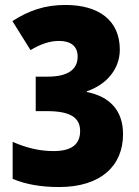

<svg xmlns="http://www.w3.org/2000/svg" viewBox="-20 -744 559 774"><path d="M463 -544C463 -662 378 -724 244 -724C161 -724 97 -702 30 -659L103 -542C143 -566 180 -579 218 -579C265 -579 293 -558 293 -516C293 -464 254 -435 172 -435H124V-296H170C263 -296 303 -270 303 -216C303 -160 266 -135 196 -135C138 -135 87 -148 31 -172V-23C83 -1 145 10 218 10C387 10 476 -76 476 -203C476 -299 422 -355 330 -373V-376C410 -403 463 -466 463 -544Z"/></svg>

Font: Noto Sans Sinhala Condensed Black
Style: Regular
Weight: 900
Width: 3
Designer: Jelle Bosma - Monotype Design Team
Foundry: Monotype Imaging Inc.
Version: Version 2.006